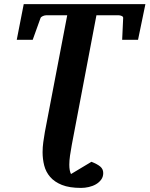

<svg xmlns="http://www.w3.org/2000/svg" viewBox="-20 -691 732 940"><path d="M309.1 -616.2H206.1Q202.6 -616.2 198.2 -615.2Q193.8 -614.3 189.7 -612.3Q185.5 -610.4 182.4 -607.9Q179.2 -605.5 178.2 -602.1L140.1 -496.1H62L96.2 -670.9H691.9L655.8 -496.1H578.1L583 -603Q583.5 -609.4 575.9 -612.8Q568.4 -616.2 561 -616.2H452.1L331.5 18.1Q326.2 45.9 322.8 70.6Q319.3 95.2 319.3 115.7Q319.3 144.5 327.6 161.1L427.7 101.1Q456.5 112.3 470.9 124.5Q485.4 136.7 485.4 156.2Q485.4 174.8 475.3 188.5Q465.3 202.1 449.7 211.2Q434.1 220.2 414.8 224.6Q395.5 229 377 229Q319.8 229 283.2 214.4Q246.6 199.7 225.6 175.3Q204.6 150.9 196.5 119.4Q188.5 87.9 188.5 54.2Q188.5 29.8 191.9 5.1Q195.3 -19.5 199.7 -44.9Z"/></svg>

Font: Charis SIL Phon
Style: Bold Italic
Weight: 700
Italic angle: -11°
Foundry: SIL International
Version: Version 5.000